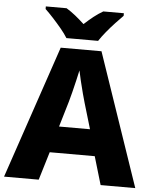

<svg xmlns="http://www.w3.org/2000/svg" viewBox="-61 -982 830 1032"><g transform="rotate(5 354.0 -465.5)"><path d="M0 0 243 -717H463L708 0H521L476 -152H233L187 0ZM271 -294H438L397 -432Q392 -448 383.5 -480.5Q375 -513 366.5 -548Q358 -583 354 -604Q349 -581 341.5 -548.5Q334 -516 326 -484.5Q318 -453 312 -432ZM269 -771Q255 -794 232.5 -821Q210 -848 186.5 -873.5Q163 -899 144 -917V-931H256Q282 -915 305 -896.5Q328 -878 354 -854Q380 -878 404 -897Q428 -916 454 -931H565V-917Q548 -900 524 -874.5Q500 -849 477.5 -821.5Q455 -794 440 -771Z"/></g></svg>

Font: Noto Sans Symbols ExtraBold
Style: Regular
Weight: 800
Version: Version 2.002